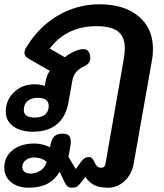

<svg xmlns="http://www.w3.org/2000/svg" viewBox="-35 -604 765 895"><path d="M-15 178Q-15 127 23.5 96Q62 65 126 65Q144 65 164.5 70Q185 75 198 83L201 69Q206 43 219 31Q232 19 257 19Q277 19 286 28Q295 37 295 56Q295 70 293 79L284 127L318 184L342 151Q352 138 360 133Q368 128 379 128Q387 128 392 132Q397 136 402 145L408 157Q414 169 420.5 173.5Q427 178 437 178Q454 178 457 158L542 -329Q547 -364 547 -378Q547 -432 515.5 -457Q484 -482 414 -482Q345 -482 290 -455.5Q235 -429 197 -378L267 -337Q278 -347 298 -357.5Q318 -368 332 -372Q344 -375 354 -375Q369 -375 377.5 -364Q386 -353 386 -334Q386 -308 357 -295Q309 -273 302 -227L284 -126Q272 -59 230 -24.5Q188 10 118 10Q61 10 26.5 -15.5Q-8 -41 -8 -83Q-8 -138 30.5 -174.5Q69 -211 126 -211Q158 -211 174 -203L177 -222Q183 -254 197 -274L99 -330Q79 -341 79 -358Q79 -371 91 -389Q149 -482 237.5 -533Q326 -584 429 -584Q544 -584 611 -528Q678 -472 678 -376Q678 -347 674 -327L588 160Q579 209 545.5 240Q512 271 468 271Q430 271 406 259.5Q382 248 363 221L340 250Q331 262 322.5 266.5Q314 271 302 271Q288 271 280.5 265.5Q273 260 266 245L243 197Q220 235 185 253Q150 271 98 271Q48 271 16.5 245Q-15 219 -15 178ZM192 -110Q192 -148 142 -148Q111 -148 93.5 -133Q76 -118 76 -91Q76 -56 126 -56Q158 -56 175 -70Q192 -84 192 -110ZM183 151Q172 141 156.5 135.5Q141 130 124 130Q101 130 85 142.5Q69 155 69 174Q69 189 79.5 197Q90 205 109 205Q134 205 154.5 190.5Q175 176 183 151Z"/></svg>

Font: Kodchasan
Style: Bold Italic
Weight: 700
Italic angle: -10°
Version: Version 1.000; ttfautohint (v1.6)